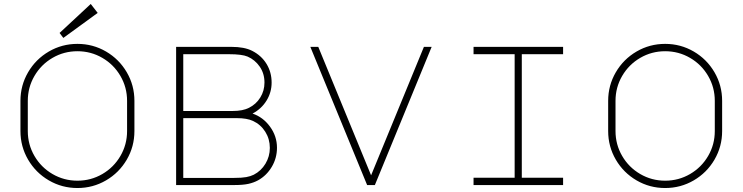

<svg xmlns="http://www.w3.org/2000/svg" viewBox="-20 -932 3740 967"><path d="M657 -424V-272Q657 -194 618.5 -128Q580 -62 514 -23.5Q448 15 370 15Q292 15 226 -23.5Q160 -62 121.5 -128Q83 -194 83 -272V-424Q83 -502 121.5 -568Q160 -634 226 -672.5Q292 -711 370 -711Q448 -711 514 -672.5Q580 -634 618.5 -568Q657 -502 657 -424ZM370 -22Q438 -22 495.5 -55.5Q553 -89 586.5 -146.5Q620 -204 620 -272V-424Q620 -492 586.5 -549.5Q553 -607 495.5 -640.5Q438 -674 370 -674Q302 -674 244.5 -640.5Q187 -607 153.5 -549.5Q120 -492 120 -424V-272Q120 -204 153.5 -146.5Q187 -89 244.5 -55.5Q302 -22 370 -22ZM437 -912 472 -867 299 -741 280 -766Z M1348 -516Q1348 -467 1322.5 -425.5Q1297 -384 1252 -360Q1305 -342 1340 -294Q1375 -246 1375 -188Q1375 -136 1349 -92Q1323 -48 1280 -24Q1258 -12 1231 -6Q1204 0 1159 0H867V-696H1145Q1211 -696 1250 -676Q1297 -652 1322.5 -610Q1348 -568 1348 -516ZM1312 -516Q1312 -562 1288 -596.5Q1264 -631 1227 -647Q1199 -659 1133 -659H903V-373H1151Q1203 -373 1234 -389Q1270 -407 1291 -441Q1312 -475 1312 -516ZM1339 -187Q1339 -232 1316 -268.5Q1293 -305 1254 -323Q1224 -337 1173 -337H903V-36H1160Q1198 -36 1220 -40Q1242 -44 1258 -52Q1295 -71 1317 -107.5Q1339 -144 1339 -187Z M1583 -696 1849 -49 2115 -696H2154L1868 0H1829L1543 -696Z M2816 -696V-659H2608V-37H2816V0H2365V-37H2572V-659H2365V-696Z M3617 -424V-272Q3617 -194 3578.5 -128Q3540 -62 3474 -23.5Q3408 15 3330 15Q3252 15 3186 -23.5Q3120 -62 3081.5 -128Q3043 -194 3043 -272V-424Q3043 -502 3081.5 -568Q3120 -634 3186 -672.5Q3252 -711 3330 -711Q3408 -711 3474 -672.5Q3540 -634 3578.5 -568Q3617 -502 3617 -424ZM3330 -22Q3398 -22 3455.5 -55.5Q3513 -89 3546.5 -146.5Q3580 -204 3580 -272V-424Q3580 -492 3546.5 -549.5Q3513 -607 3455.5 -640.5Q3398 -674 3330 -674Q3262 -674 3204.5 -640.5Q3147 -607 3113.5 -549.5Q3080 -492 3080 -424V-272Q3080 -204 3113.5 -146.5Q3147 -89 3204.5 -55.5Q3262 -22 3330 -22Z"/></svg>

Font: M Major Mono Display
Style: Regular
Weight: 400
Designer: Emre Parlak
Foundry: Emre Parlak
Version: Version 2.000; ttfautohint (v1.8) -l 8 -r 50 -G 200 -x 14 -D